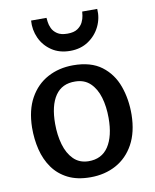

<svg xmlns="http://www.w3.org/2000/svg" viewBox="-91 -892 781 969"><g transform="rotate(-10 299.5 -407.5)"><path d="M294.5 8Q226.5 8 179 -16Q131.5 -40 102 -81.5Q72.5 -123 59.2 -176.8Q46 -230.5 46.5 -290Q48 -379.5 82 -440.5Q116 -501.5 174 -532.8Q232 -564 304.5 -564Q395.5 -564 450.2 -522.8Q505 -481.5 529.2 -413.8Q553.5 -346 552.5 -267Q551 -177.5 517.2 -116.2Q483.5 -55 425.8 -23.5Q368 8 294.5 8ZM297.5 -73.5Q366 -72.5 400.8 -125.2Q435.5 -178 435.5 -271.5Q435.5 -329.5 421.5 -376.8Q407.5 -424 377.8 -452.5Q348 -481 301.5 -481.5Q233.5 -483 199 -432.5Q164.5 -382 164.5 -288.5Q164.5 -230.5 178.5 -182Q192.5 -133.5 222 -104Q251.5 -74.5 297.5 -73.5ZM304.5 -638Q249 -638 209.8 -664.5Q170.5 -691 151.2 -733.2Q132 -775.5 135.5 -823H214.5Q215 -817.5 216.8 -802Q218.5 -786.5 226.5 -769Q234.5 -751.5 253.2 -738.8Q272 -726 305.5 -726Q339 -726 357.5 -738.8Q376 -751.5 384.5 -769Q393 -786.5 395 -802Q397 -817.5 397.5 -823H474.5Q478 -775.5 457.5 -733.2Q437 -691 397.5 -664.5Q358 -638 304.5 -638Z"/></g></svg>

Font: Koeln Type Sans
Style: Regular
Weight: 400
Designer: Eben Sorkin
Foundry: Eben Sorkin
Version: Version 2.001